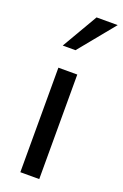

<svg xmlns="http://www.w3.org/2000/svg" viewBox="-150 -817 555 863"><g transform="rotate(20 127.5 -385.5)"><path d="M160.2 0H69.8V-500H160.2ZM254.9 -771 115.2 -600.1H54.2L153.8 -771Z"/></g></svg>

Font: Perun
Style: Regular
Weight: 400
Version: Version 1.0000